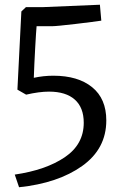

<svg xmlns="http://www.w3.org/2000/svg" viewBox="-20 -682 502 807"><path d="M198.2 -571.8H133.8Q131.8 -550.8 127.9 -481Q124 -411.1 122.1 -355Q163.1 -363.8 204.1 -363.8Q308.1 -363.8 367.4 -315.4Q426.8 -267.1 426.8 -175.8Q426.8 -56.6 325.4 15.6Q224.1 87.9 60.1 105L42 51.8Q172.9 32.7 252.4 -21.2Q332 -75.2 332 -166Q332 -230 294.4 -263.4Q256.8 -296.9 186 -296.9Q145 -296.9 89.8 -284.2L53.2 -305.2L69.8 -633.8L88.9 -651.9H157.2L399.9 -662.1L405.8 -595.2Q377.9 -590.8 297.4 -581.3Q216.8 -571.8 198.2 -571.8Z"/></svg>

Font: Sura
Style: Regular
Weight: 400
Designer: Carolina Giovagnoli
Foundry: Huerta Tipografica
Version: Version 1.003;PS 001.002;hotconv 1.0.70;makeotf.lib2.5.58329